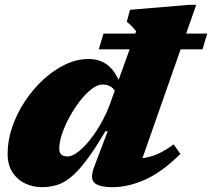

<svg xmlns="http://www.w3.org/2000/svg" viewBox="-20 -759 877 794"><path d="M469 -354.5Q457 -387 441.8 -398.2Q426.5 -409.5 405 -409.5Q383.5 -409.5 359 -390.8Q334.5 -372 311 -341.8Q287.5 -311.5 268 -276Q248.5 -240.5 236.8 -206Q225 -171.5 225 -145Q225 -127.5 233.5 -119.8Q242 -112 259.5 -112Q274.5 -112 293 -124Q311.5 -136 331.8 -157.2Q352 -178.5 371.2 -206.2Q390.5 -234 407 -265.8Q423.5 -297.5 435 -329.5L543 -630Q540 -633.5 537 -637Q534 -640.5 531 -644Q528 -647.5 524.8 -650.8Q521.5 -654 518.2 -657Q515 -660 511.5 -663Q508 -666 504.5 -669L517.5 -718.5L762 -739H791.5L545.5 -37.5L505 -101.5Q544.5 -101 575.5 -105.8Q606.5 -110.5 635.5 -123.8Q664.5 -137 698 -162L726 -122.5Q648.5 -46 578.8 -15.5Q509 15 446.5 15Q389.5 15 370.2 -3.2Q351 -21.5 370 -70.5L425.5 -216.5H416Q372 -142 337.2 -96Q302.5 -50 272.8 -26Q243 -2 214 6.5Q185 15 153 15Q117 15 84.8 0Q52.5 -15 32 -45.8Q11.5 -76.5 11.5 -124Q11.5 -178 30.5 -233.5Q49.5 -289 82.5 -339.2Q115.5 -389.5 158.5 -429.2Q201.5 -469 249.5 -492Q297.5 -515 346 -515Q399 -515 433 -483.2Q467 -451.5 487.5 -383.5ZM388.5 -555 408 -620H837L817.5 -555Z"/></svg>

Font: Newsreader 9pt ExtraBold
Style: Italic
Weight: 800
Italic angle: -17°
Designer: Hugues Gentile
Foundry: Production Type
Version: Version 1.003